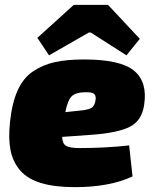

<svg xmlns="http://www.w3.org/2000/svg" viewBox="-20 -759 630 791"><path d="M182 -531 134 -603 284 -739H425L556 -599L501 -531L354 -625H346ZM512 -160 526 -32Q431 12 289 12Q205 12 149 -5Q93 -22 63 -57Q33 -92 23.5 -139.5Q14 -187 21 -254Q29 -333 52 -385Q75 -437 115.5 -464.5Q156 -492 205.5 -503Q255 -514 326 -514Q476 -514 532 -468Q588 -422 574 -328Q565 -263 516.5 -237.5Q468 -212 361 -204L236 -195Q237 -167 252.5 -158Q268 -149 307 -149Q416 -149 512 -160ZM249 -297 306 -303Q342 -306 356.5 -314.5Q371 -323 374 -349Q376 -366 366.5 -373Q357 -380 328 -379Q291 -378 275 -362Q259 -346 249 -297Z"/></svg>

Font: Exo 2.0 Black
Style: Italic
Weight: 900
Italic angle: -8°
Designer: Natanael Gama
Version: Version 1.001;PS 001.001;hotconv 1.0.70;makeotf.lib2.5.58329